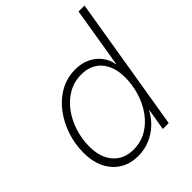

<svg xmlns="http://www.w3.org/2000/svg" viewBox="-206 -849 979 979"><g transform="rotate(-45 284.0 -359.5)"><path d="M220.7 9.3Q135.3 9.3 84.5 -47.6Q33.7 -104.5 33.7 -199.7Q33.7 -262.2 53.2 -321Q72.8 -379.9 108.4 -427.2Q144 -474.6 194.1 -502.7Q244.1 -530.8 304.7 -530.8Q350.1 -530.8 385.3 -513.7Q420.4 -496.6 442.4 -467.5Q464.4 -438.5 470.2 -401.9H471.7L525.4 -727.5H568.4L448.2 0H405.8L425.3 -117.2H423.8Q404.3 -80.1 373.5 -51.5Q342.8 -22.9 303.7 -6.8Q264.6 9.3 220.7 9.3ZM226.1 -30.8Q279.8 -30.8 322.3 -55.9Q364.7 -81.1 394.8 -123Q424.8 -165 440.4 -216.6Q456.1 -268.1 456.1 -321.3Q456.1 -399.4 417 -445.1Q377.9 -490.7 308.1 -490.7Q254.9 -490.7 212.4 -465.8Q169.9 -440.9 139.6 -399.4Q109.4 -357.9 93.3 -306.4Q77.1 -254.9 77.1 -201.7Q77.1 -122.1 117.4 -76.4Q157.7 -30.8 226.1 -30.8Z"/></g></svg>

Font: Inter 28pt ExtraLight
Style: Italic
Weight: 250
Italic angle: -9.3988°
Designer: Rasmus Andersson
Foundry: rsms
Version: Version 4.001;git-66647c0bb